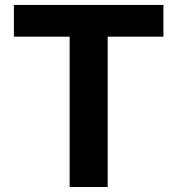

<svg xmlns="http://www.w3.org/2000/svg" viewBox="-20 -747 708 767"><path d="M35.5 -600.5V-727.3H632.8V-600.5H410.2V0H258.2V-600.5Z"/></svg>

Font: Inter Zeller
Style: Bold
Weight: 700
Designer: Rasmus Andersson; Joe Bland
Foundry: zeller
Version: Version 3.015;git-dec3a8cb1